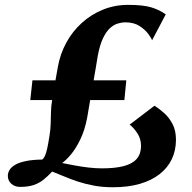

<svg xmlns="http://www.w3.org/2000/svg" viewBox="-20 -778 806 808"><path d="M455.5 10Q411.5 10 375.5 3.2Q339.5 -3.5 309 -13.5Q278.5 -23.5 251.8 -34.8Q225 -46 199.5 -56Q181.5 -36.5 163 -21.8Q144.5 -7 121.2 0.8Q98 8.5 64.5 8.5Q42 8.5 27.5 -4.8Q13 -18 13 -38Q13 -51 20.5 -63.2Q28 -75.5 44.8 -85Q61.5 -94.5 89.2 -100.2Q117 -106 157.5 -106.5Q164 -111 169 -121.8Q174 -132.5 178.5 -152.5Q183 -172.5 188 -205Q192.5 -230.5 193.2 -255.8Q194 -281 194.5 -306.2Q195 -331.5 199.5 -357H107.5L116.5 -440H213.5Q215 -449.5 216.8 -459Q218.5 -468.5 220.2 -478Q222 -487.5 223.5 -496.5Q233 -550.5 258.8 -598Q284.5 -645.5 323.8 -681.2Q363 -717 412.8 -737.2Q462.5 -757.5 519.5 -757.5Q582 -757.5 616.8 -747Q651.5 -736.5 677.5 -717.5L620 -608.5Q617 -617.5 603.8 -635.5Q590.5 -653.5 566.8 -668.8Q543 -684 507.5 -684Q492 -684 475 -678.8Q458 -673.5 442.2 -659Q426.5 -644.5 413.2 -616.5Q400 -588.5 391.5 -543.5Q387 -518 383 -492Q379 -466 374 -440H511.5L503.5 -357H359.5Q356.5 -338.5 353.2 -320Q350 -301.5 347 -283.5Q337 -230.5 318.2 -191.8Q299.5 -153 278.8 -128.2Q258 -103.5 241.5 -92Q265.5 -87 294 -81.8Q322.5 -76.5 352.2 -73Q382 -69.5 409.5 -69.5Q465 -69.5 501.5 -79.2Q538 -89 555.8 -110Q573.5 -131 573.5 -164Q573.5 -194.5 557.2 -218.5Q541 -242.5 525.5 -253.5L630 -333Q650.5 -320.5 671.5 -301.5Q692.5 -282.5 706.5 -255.2Q720.5 -228 720.5 -190Q720.5 -145 703 -108.2Q685.5 -71.5 651.5 -45Q617.5 -18.5 568.2 -4.2Q519 10 455.5 10Z"/></svg>

Font: Merriweather 28pt Black
Style: Italic
Weight: 900
Italic angle: -7.8°
Version: Version 2.101